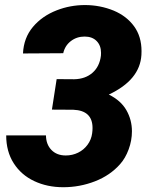

<svg xmlns="http://www.w3.org/2000/svg" viewBox="-20 -742 602 771"><path d="M188.5 -301.8 207.5 -424.3 278.3 -423.8Q322.8 -424.8 351.3 -449.7Q379.9 -474.6 385.3 -518.6Q385.7 -522.5 385.7 -529.8Q385.7 -559.1 368.2 -577.1Q350.6 -595.2 319.8 -595.2Q288.1 -595.2 264.4 -576.9Q240.7 -558.6 233.9 -528.3L72.3 -527.3Q75.2 -589.8 112.1 -633.8Q148.9 -677.7 208 -700.7Q262.2 -721.7 321.3 -721.7Q381.8 -721.7 437 -699.2Q488.8 -677.2 518.6 -636.2Q548.3 -595.2 548.3 -536.6Q548.3 -526.4 547.9 -521.5Q542 -420.9 417 -362.3Q465.3 -338.4 487.5 -299.6Q509.8 -260.7 509.8 -214.8Q509.8 -177.7 496.6 -142.1Q483.4 -106.4 462.4 -83Q422.4 -37.6 361.3 -13.9Q300.3 9.8 233.9 9.8Q169.4 9.8 117.2 -14.9Q64.9 -39.6 34.9 -86.7Q4.9 -133.8 4.9 -198.2H164.6Q165 -162.1 186.5 -139.9Q208 -117.7 244.1 -117.7Q270.5 -117.7 293.5 -128.9Q316.4 -140.1 331.5 -160.6Q346.7 -181.2 350.1 -207Q351.6 -218.3 351.6 -228Q351.6 -298.3 274.4 -301.3Z"/></svg>

Font: Mardoto Black
Style: Italic
Weight: 900
Italic angle: -12°
Designer: Christian Robertson, Vahan Hovhannisyan
Foundry: Google
Version: Version 1.000